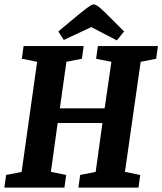

<svg xmlns="http://www.w3.org/2000/svg" viewBox="-24 -859 743 879"><path d="M-4 0 4 -58 75 -72 146 -576 76 -590 84 -648H359L351 -590L280 -576L250 -363H455L486 -576L416 -590L424 -648H699L691 -590L620 -576L548 -72L618 -58L610 0H335L343 -58L414 -72L445 -296H240L209 -72L279 -58L271 0ZM511 -674 394 -735 268 -676 243 -715 333 -790Q352 -805 366 -816Q380 -827 389.5 -833Q399 -839 405 -839Q410 -839 418 -834.5Q426 -830 436 -821.5Q446 -813 458 -801L544 -715Z"/></svg>

Font: Faustina
Style: Bold Italic
Weight: 700
Italic angle: -8°
Designer: Alfonso Garcia
Foundry: http://www.omnibus-type.com
Version: Version 1.200